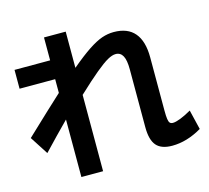

<svg xmlns="http://www.w3.org/2000/svg" viewBox="-113 -888 1163 1068"><g transform="rotate(-15 469.0 -354.0)"><path d="M642.6 -127.9V-461.9Q642.6 -513.7 629.2 -538.6Q615.7 -563.5 587.9 -563.5Q568.4 -563.5 541.5 -548.6Q514.6 -533.7 470 -496.8Q425.3 -460 352.5 -391.6V47.9H227.5V-283.2Q157.2 -212.4 79.1 -129.9L11.7 -234.4Q161.1 -376 227.5 -436.5V-515.6H22.5V-624H227.5V-755.9H352.5V-547.4Q417.5 -602.1 462.2 -631.6Q506.8 -661.1 540.8 -672.9Q574.7 -684.6 609.4 -684.6Q689 -684.6 729.2 -637Q769.5 -589.4 769.5 -496.1V-190.4Q769.5 -157.2 772 -140.6Q774.4 -124 780.3 -117.7Q786.1 -111.3 797.9 -111.3Q814 -111.3 841.8 -122.1Q869.6 -132.8 905.3 -153.3L932.6 -40Q846.2 10.7 761.7 10.7Q698.7 10.7 670.7 -22Q642.6 -54.7 642.6 -127.9Z"/></g></svg>

Font: Pretendard JP
Style: Bold
Weight: 700
Designer: Base glyphs from Inter by Rasmus Andersson; Hangeul glyphs from Noto Sans CJK(Source Han Sans) by Jang Soo-young and Kan
Foundry: Kil Hyung-jin
Version: Version 1.309